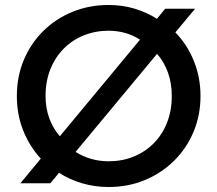

<svg xmlns="http://www.w3.org/2000/svg" viewBox="-20 -735 872 770"><path d="M181.9 0H61.7L143.6 -98.8Q98.6 -147.5 73.1 -211.5Q47.6 -275.6 47.6 -350Q47.6 -427.8 75.4 -494.3Q103.3 -560.8 153.2 -610.3Q203.1 -659.8 270.3 -687.4Q337.5 -715 415.8 -715Q471.1 -715 520 -700.2Q568.8 -685.5 609.3 -659.6L642.6 -700H762.4L683.3 -605.1Q730.9 -556.2 757.5 -490.4Q784.1 -424.6 784.1 -350Q784.1 -272.5 756 -206Q728 -139.5 677.8 -90Q627.7 -40.5 560.8 -12.8Q493.8 15 415.8 15Q360 15 309.6 0.1Q259.1 -14.8 216.7 -42ZM219.9 -188.5 541.4 -575.8Q515.1 -593.4 482.8 -602.6Q450.5 -611.8 415.8 -611.8Q362.4 -611.8 316.3 -593.2Q270.2 -574.7 235.8 -540.2Q201.4 -505.8 182.1 -457.6Q162.7 -409.5 162.7 -350Q162.7 -300.8 178 -259.8Q193.4 -218.9 219.9 -188.5ZM415.8 -88.2Q469.6 -88.2 515.7 -106.9Q561.8 -125.5 596.2 -160.1Q630.6 -194.6 649.8 -242.9Q668.9 -291.2 668.9 -350Q668.9 -401.1 653.5 -444.2Q638 -487.4 609.8 -519L283.1 -125.8Q311.2 -107.8 345 -98Q378.7 -88.2 415.8 -88.2Z"/></svg>

Font: Geologica-Sharp
Style: Regular
Weight: 100
Designer: Sindre Bremnes, Frode Helland
Foundry: Monokrom Skriftforlag AS
Version: Version 1.010;gftools[0.9.28]